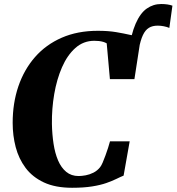

<svg xmlns="http://www.w3.org/2000/svg" viewBox="-20 -902 857 932"><path d="M630 -606 603.5 -648.5Q616 -736 638.5 -787.2Q661 -838.5 692.5 -860.5Q724 -882.5 762.5 -882.5Q778.5 -882.5 792.2 -880.5Q806 -878.5 817 -874.5L802 -766.5Q790.5 -771.5 775.2 -774.5Q760 -777.5 745.5 -777.5Q720 -777.5 702.8 -767Q685.5 -756.5 673.8 -731.8Q662 -707 654 -664ZM330 9.5Q248.5 9.5 193 -16.5Q137.5 -42.5 104.2 -87Q71 -131.5 56.2 -187.8Q41.5 -244 41.5 -305.5Q41.5 -401.5 69.2 -483Q97 -564.5 150 -625Q203 -685.5 279.8 -719Q356.5 -752.5 455 -752.5Q506 -752.5 544 -746Q582 -739.5 611.2 -732.8Q640.5 -726 664.5 -725L632.5 -518H513.5L498 -691.5Q490.5 -696 481 -698.8Q471.5 -701.5 460.5 -702.8Q449.5 -704 438 -704Q385 -704 345.8 -669Q306.5 -634 281 -575.5Q255.5 -517 243.2 -445.2Q231 -373.5 232 -300.5Q233 -249.5 240 -203.8Q247 -158 262 -123Q277 -88 301.5 -67.8Q326 -47.5 361.5 -47.5Q376.5 -47.5 395.8 -51Q415 -54.5 433.8 -64Q452.5 -73.5 466 -90.5Q472 -98 478.5 -113.2Q485 -128.5 491.8 -147Q498.5 -165.5 504.5 -183.8Q510.5 -202 514 -216H609.5L580 -49.5Q565 -43.5 544.8 -33.5Q524.5 -23.5 496 -13.5Q467.5 -3.5 426.8 3Q386 9.5 330 9.5Z"/></svg>

Font: Merriweather 72pt Black
Style: Italic
Weight: 900
Italic angle: -7.8°
Version: Version 2.101